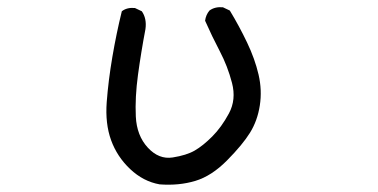

<svg xmlns="http://www.w3.org/2000/svg" viewBox="-20 -505 1040 528"><path d="M419 2Q374 -6 338 -40Q302 -74 285.5 -119.5Q269 -165 273.5 -224.5Q278 -284 289 -348.5Q300 -413 315 -474Q329 -485 351 -483L370 -474Q384 -454 380 -425Q368 -362 359.5 -299.5Q351 -237 353.5 -184.5Q356 -132 386.5 -99Q417 -66 455 -72Q493 -78 515.5 -91Q538 -104 563.5 -129.5Q589 -155 609.5 -193Q630 -231 618 -277Q606 -323 584.5 -364Q563 -405 544 -448Q546 -464 556 -476Q571 -487 593 -485L612 -476Q638 -433 659.5 -388Q681 -343 691 -300Q701 -257 694.5 -215Q688 -173 667.5 -140Q647 -107 604.5 -64Q562 -21 517 -7.5Q472 6 419 2Z"/></svg>

Font: Kosefont JP
Style: Regular
Weight: 400
Designer: Nozomi Seto 瀬戸のぞみ
Version: Version 3.00;June 19, 2020